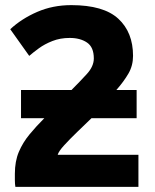

<svg xmlns="http://www.w3.org/2000/svg" viewBox="-20 -729 605 749"><path d="M40 0Q38 -11 38 -27.5Q38 -44 38 -51Q38 -100 53.5 -136.5Q69 -173 95 -204.5Q121 -236 153 -268H62V-378H259Q291 -410 318.5 -440Q346 -470 346 -501Q346 -545 319.5 -563Q293 -581 252 -581Q215 -581 184.5 -569Q154 -557 131.5 -540.5Q109 -524 94 -511L20 -615Q64 -656 125 -682.5Q186 -709 258 -709Q384 -709 441.5 -656Q499 -603 499 -511Q499 -473 481 -442Q463 -411 434 -378H513V-268H337Q311 -243 281.5 -214.5Q252 -186 230.5 -162.5Q209 -139 205 -125H520V0Z"/></svg>

Font: Ubuntu Sans ExtraBold
Style: Regular
Weight: 800
Designer: Dalton Maag Ltd
Foundry: Dalton Maag Ltd
Version: Version 1.006; ttfautohint (v1.8.4.7-5d5b)